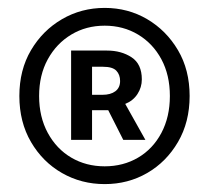

<svg xmlns="http://www.w3.org/2000/svg" viewBox="-20 -823 530 486"><path d="M245 -357Q186 -357 137 -385Q88 -413 58.5 -463.5Q29 -514 29 -580Q29 -646 58.5 -696Q88 -746 137 -774.5Q186 -803 245 -803Q304 -803 352.5 -774.5Q401 -746 430.5 -696Q460 -646 460 -580Q460 -514 430.5 -463.5Q401 -413 352.5 -385Q304 -357 245 -357ZM245 -402Q292 -402 329.5 -424Q367 -446 388.5 -486.5Q410 -527 410 -580Q410 -633 388.5 -673Q367 -713 329.5 -735.5Q292 -758 245 -758Q198 -758 160.5 -735.5Q123 -713 101 -673Q79 -633 79 -580Q79 -527 101 -486.5Q123 -446 160.5 -424Q198 -402 245 -402ZM160 -469V-695H251Q287 -695 313 -678Q339 -661 339 -622Q339 -602 328 -585Q317 -568 297 -560L348 -469H292L254 -544H213V-469ZM213 -583H239Q260 -583 272 -592Q284 -601 284 -618Q284 -634 274.5 -644Q265 -654 241 -654H213Z"/></svg>

Font: Noto Sans HK Thin Medium
Style: Regular
Weight: 500
Version: Version 2.004-H2;hotconv 1.0.118;makeotfexe 2.5.65603